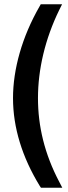

<svg xmlns="http://www.w3.org/2000/svg" viewBox="-20 -730 321 900"><path d="M158 -270C158 -404 191 -547 258 -684L271 -710H171L166 -701C83 -557 41 -405 41 -270C41 -132 84 7 166 141L172 150H272L258 123C189 -8 158 -138 158 -270Z"/></svg>

Font: Mint Spirit No2
Style: Bold
Weight: 700
Designer: HARENDAL Hirwen
Foundry: Arkandis Digital Foundry.
Version: Version 1.004;FFEdit